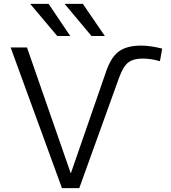

<svg xmlns="http://www.w3.org/2000/svg" viewBox="-20 -977 887 997"><path d="M35.2 -730.5H120.1L346.7 -79.1H348.6L528.3 -597.7Q553.7 -676.8 595.2 -708.5Q636.7 -740.2 712.9 -740.2Q760.7 -740.2 822.3 -724.6L810.5 -659.2Q765.6 -672.9 719.2 -672.9Q672.9 -672.9 646.5 -652.8Q620.1 -632.8 598.6 -574.2L391.6 0H301.8ZM136.7 -957H232.4L344.7 -790H277.3ZM315.4 -957H410.2L524.4 -790H455.1Z"/></svg>

Font: GenEi M Gothic v2 Regular
Style: Regular
Weight: 400
Version: Version 2.0